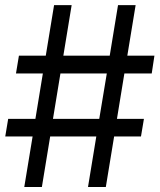

<svg xmlns="http://www.w3.org/2000/svg" viewBox="-20 -748 640 768"><path d="M332 0 365.2 -202.1H180.7L147.5 0H77.1L110.4 -202.1H1L12.7 -272.5H121.6L151.4 -454.1H43.9L55.7 -525.4H163.1L196.3 -727.5H266.6L233.4 -525.4H418.9L452.1 -727.5H522.5L489.3 -525.4H597.7L586.9 -454.1H477.5L447.8 -272.5H555.7L543.9 -202.1H436.5L403.3 0ZM191.9 -272.5H377L407.2 -454.1H221.7Z"/></svg>

Font: Inter Display
Style: Regular
Weight: 400
Designer: Rasmus Andersson
Foundry: rsms
Version: Version 4.000;git-37864ae